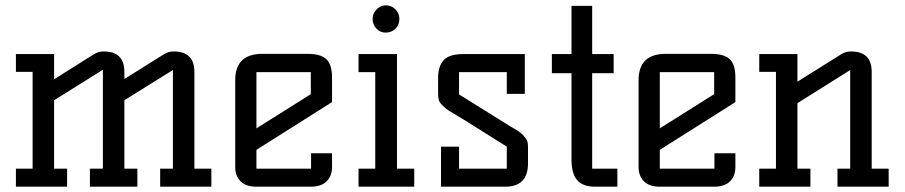

<svg xmlns="http://www.w3.org/2000/svg" viewBox="-20 -704 3411 724"><path d="M449 -68H498V0H319V-68H367L368 -72V-441L184 -326V-68H233V0H40V-68H103V-433H40V-500H184V-405L335 -500Q351 -510 371 -510Q449 -510 449 -433V-406L599 -500Q615 -510 635 -510Q713 -510 713 -433V-68H777V0H584V-68H632V-440L449 -326Z M947 -139V-68H1153V-126H1232V-73Q1232 -41 1212 -20.5Q1192 0 1152 0H947Q907 0 887 -20.5Q867 -41 867 -73V-402Q867 -501 970 -501H1139Q1189 -501 1210.5 -481Q1232 -461 1232 -412V-319ZM947 -432V-220L1152 -349V-432Z M1477 -500V-68H1542V0H1332V-68H1395V-432H1332V-500ZM1486 -633Q1486 -610 1471 -595.5Q1456 -581 1434 -581Q1414 -581 1399.5 -596Q1385 -611 1385 -633Q1385 -653 1400 -668.5Q1415 -684 1435 -684Q1456 -684 1471 -669Q1486 -654 1486 -633Z M1711 -348 1881 -242Q1888 -237 1902.5 -228.5Q1917 -220 1923 -216.5Q1929 -213 1939 -206Q1949 -199 1953 -194Q1957 -189 1962.5 -182Q1968 -175 1969.5 -167Q1971 -159 1971 -150V-88Q1971 0 1885 0H1643V-151H1711V-68H1891V-151L1727 -254Q1714 -262 1692 -275Q1670 -288 1663.5 -293Q1657 -298 1647 -308Q1637 -318 1634.5 -328Q1632 -338 1632 -354V-411Q1632 -453 1652.5 -476.5Q1673 -500 1726 -500H1959V-350H1891V-432H1711Z M2135 -682H2213V-500H2294V-428H2213V-68H2308V0H2224Q2178 0 2156.5 -24.5Q2135 -49 2135 -104V-428H2061V-500H2135Z M2468 -139V-68H2674V-126H2753V-73Q2753 -41 2733 -20.5Q2713 0 2673 0H2468Q2428 0 2408 -20.5Q2388 -41 2388 -73V-402Q2388 -501 2491 -501H2660Q2710 -501 2731.5 -481Q2753 -461 2753 -412V-319ZM2468 -432V-220L2673 -349V-432Z M3267 -68H3331V0H3138V-68H3186V-440L2987 -315V-68H3036V0H2843V-68H2906V-433H2843V-500H2987V-396L3153 -500Q3169 -510 3189 -510Q3267 -510 3267 -433Z"/></svg>

Font: Kelly Slab
Style: Regular
Weight: 400
Designer: Denis Masharov
Foundry: Denis Masharov
Version: Version 1.001